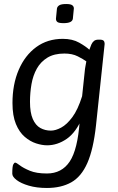

<svg xmlns="http://www.w3.org/2000/svg" viewBox="-20 -722 586 954"><path d="M292 -529Q340 -529 373.5 -510Q407 -491 424 -475Q429 -490 434 -501Q439 -512 447 -518.5Q455 -525 469 -525H475Q490 -525 495 -519.5Q500 -514 500 -504L457 -99Q444 20 414 88Q384 156 334 184Q284 212 213 212Q162 212 123 200.5Q84 189 62.5 172.5Q41 156 41 141Q41 104 46 95Q51 86 55 86Q61 86 78.5 99.5Q96 113 128.5 126.5Q161 140 213 140Q287 140 326.5 80.5Q366 21 376 -120L378 -152L390 -140Q358 -64 311.5 -32Q265 0 214 0Q189 0 159.5 -9.5Q130 -19 103 -42Q76 -65 59 -106Q42 -147 42 -210Q42 -303 73 -375Q104 -447 160 -488Q216 -529 292 -529ZM300 -456Q249 -456 215.5 -435.5Q182 -415 163 -381Q144 -347 136.5 -304Q129 -261 129 -216Q129 -162 143 -130.5Q157 -99 180.5 -86Q204 -73 233 -73Q256 -73 284 -88Q312 -103 339.5 -140Q367 -177 388 -244L401 -367Q402 -380 404.5 -392.5Q407 -405 409 -417Q394 -428 366.5 -442Q339 -456 300 -456ZM309 -702Q331 -702 339 -696Q347 -690 347 -680L342 -629Q339 -607 296 -607Q273 -607 265.5 -612.5Q258 -618 258 -629L263 -680Q265 -690 275 -696Q285 -702 309 -702Z"/></svg>

Font: Asap VF Beta
Style: Italic
Weight: 400
Italic angle: -6°
Designer: Pablo Cosgaya
Foundry: Pablo Cosgaya
Version: Version 1.007